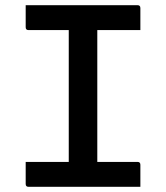

<svg xmlns="http://www.w3.org/2000/svg" viewBox="-20 -720 640 740"><path d="M521 0H90Q79 0 79 -11V-96H245V-604H90Q79 -604 79 -615V-700H510Q521 -700 521 -689V-604H355V-96H510Q521 -96 521 -85Z"/></svg>

Font: Recursive Mn Lnr St Med
Style: Regular
Weight: 500
Monospace: yes
Version: Version 1.079;hotconv 1.0.112;makeotfexe 2.5.65598; ttfautoh